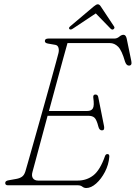

<svg xmlns="http://www.w3.org/2000/svg" viewBox="-20 -884 647 916"><path d="M352 0H18Q4.5 0 5 -11.5Q5 -21.5 21.5 -24L58 -30.5Q74.5 -33.5 85 -41Q95.5 -48.5 101 -66Q103.5 -74 112.5 -105.8Q121.5 -137.5 134.8 -184.5Q148 -231.5 163.5 -286.2Q179 -341 194.5 -396.5Q210 -452 223.5 -500.5Q237 -549 246.2 -583Q255.5 -617 258.5 -629Q262.5 -644 259 -656Q255.5 -668 244 -670L209.5 -676Q194 -678.5 194 -688Q194 -700 210.5 -700H525Q538.5 -700 549 -709Q559.5 -718 569 -718Q580.5 -718 584.5 -699.5L606.5 -592.5Q611 -571 595 -571Q583 -571 576.5 -590Q561 -644 543.5 -661.2Q526 -678.5 504 -678.5H302Q295.5 -655.5 281.5 -604.8Q267.5 -554 249.8 -488.2Q232 -422.5 213.5 -354.5H396Q416 -354.5 423.2 -367.2Q430.5 -380 425 -418.5Q423.5 -433 435 -433Q442 -433 444.8 -429.5Q447.5 -426 448.5 -422L476.5 -281.5Q480 -262 466.5 -262Q454 -262 449.5 -279.5Q441 -313 431 -322.2Q421 -331.5 403 -331.5H207Q189.5 -266.5 174 -208.8Q158.5 -151 148 -112Q137.5 -73 135 -64Q129.5 -44.5 137.2 -33.5Q145 -22.5 162 -22.5H350Q393.5 -22.5 425.5 -47.5Q457.5 -72.5 481 -139.5Q484.5 -149 492.5 -149Q502.5 -149 501.5 -136Q498.5 -98.5 480.8 -64.2Q463 -30 438.8 -8.5Q414.5 13 391.5 13Q381 13 372.8 6.5Q364.5 0 352 0ZM520.5 -744Q514.5 -740.5 507 -748L437 -820L328.5 -748Q317 -740 311.5 -745Q306 -750.5 314.5 -758L427 -853Q439.5 -863.5 446.5 -863.5Q454.5 -863.5 461 -853L524 -758Q529.5 -750 520.5 -744Z"/></svg>

Font: Fraunces 72pt S100 Thin
Style: Italic
Weight: 100
Italic angle: -16°
Version: Version 1.000; ttfautohint (v1.8.3)